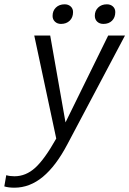

<svg xmlns="http://www.w3.org/2000/svg" viewBox="-98 -665 600 891"><path d="M482 -500 215 4Q162 105 101 155.5Q40 206 -31 206Q-59 206 -78 200L-69 148Q-52 153 -31 153Q22 153 65.5 113.5Q109 74 163 -22L61 -500H135L206 -97L404 -500ZM146 -591Q146 -615 161.5 -630Q177 -645 202 -645Q219 -645 230 -635Q241 -625 241 -609Q241 -584 225.5 -569Q210 -554 185 -554Q168 -554 157 -564.5Q146 -575 146 -591ZM342 -592Q342 -615 357.5 -630Q373 -645 398 -645Q415 -645 426 -635Q437 -625 437 -609Q437 -584 422 -569Q407 -554 382 -554Q364 -554 353 -564.5Q342 -575 342 -592Z"/></svg>

Font: Sarabun Light
Style: Italic
Weight: 300
Italic angle: -10°
Designer: Suppakit Chalermlarp | Katatrad Co.,Ltd.
Foundry: Cadson Demak Co.,Ltd.
Version: Version 1.000; ttfautohint (v1.6)